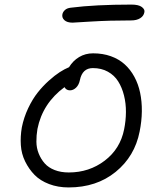

<svg xmlns="http://www.w3.org/2000/svg" viewBox="-20 -862 691 846"><path d="M299.8 -762.2Q275.4 -762.2 263.7 -773.2Q252 -784.2 254.9 -798.8Q256.8 -809.1 265.9 -817.6Q274.9 -826.2 292 -828.1Q399.9 -841.8 559.1 -841.8Q590.8 -841.8 605 -831.1Q619.1 -820.3 616.2 -808.1Q613.3 -791.5 597.7 -781.7Q582 -772 558.1 -772Q461.4 -772 381.8 -767.1Q302.2 -762.2 299.8 -762.2ZM282.2 -36.1Q235.4 -36.1 196.3 -51Q157.2 -65.9 132.3 -91.3Q107.4 -116.7 90.8 -150.6Q74.2 -184.6 71.8 -222.7Q69.3 -260.7 76.2 -300.8Q85 -344.7 104.2 -385.3Q123.5 -425.8 146.2 -454.3Q168.9 -482.9 195.3 -506.6Q221.7 -530.3 243.4 -544.2Q265.1 -558.1 284.2 -565.9Q301.3 -594.2 328.6 -610.6Q356 -627 390.1 -627Q433.1 -627 468.5 -614.3Q503.9 -601.6 529.3 -578.6Q554.7 -555.7 572 -523.7Q589.4 -491.7 597.4 -453.4Q605.5 -415 605 -371.6Q604.5 -328.1 595.2 -282.2Q573.7 -172.9 489.5 -104.5Q405.3 -36.1 282.2 -36.1ZM145 -293.9Q140.1 -265.1 140.4 -237.5Q140.6 -210 150.6 -185.3Q160.6 -160.6 177 -142.1Q193.4 -123.5 220.7 -112.8Q248 -102.1 283.2 -102.1Q373 -102.1 441.4 -154.1Q509.8 -206.1 526.9 -292Q534.7 -330.6 534.9 -368.4Q535.2 -406.2 526.4 -441.4Q517.6 -476.6 500.7 -503.4Q483.9 -530.3 455.3 -546.1Q426.8 -562 389.2 -562Q342.8 -562 332 -508.8Q327.6 -487.8 315.2 -475.8Q302.7 -463.9 288.1 -463.9Q272 -463.9 264.2 -478Q167.5 -406.7 145 -293.9Z"/></svg>

Font: Shantell Sans Irregular
Style: Italic
Weight: 300
Italic angle: -11.31°
Designer: Stephen Nixon, Anya Danilova, Shantell Martin
Foundry: Arrow Type
Version: Version 1.006;[9816181b4]